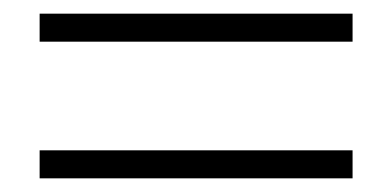

<svg xmlns="http://www.w3.org/2000/svg" viewBox="-20 -472 574 281"><path d="M496 -211H38V-252H496ZM496 -411H38V-452H496Z"/></svg>

Font: Source Serif 4 Light
Style: Regular
Weight: 300
Designer: Frank Grießhammer
Foundry: Adobe Systems Incorporated
Version: Version 4.004;hotconv 1.0.116;makeotfexe 2.5.65601